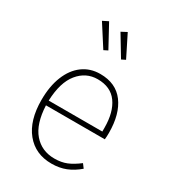

<svg xmlns="http://www.w3.org/2000/svg" viewBox="-193 -901 915 1017"><g transform="rotate(30 264.0 -393.0)"><path d="M464 -243H104Q109 -132 157 -76.5Q205 -21 283 -21Q325 -21 357 -34Q389 -47 427 -76L445 -52Q409 -21 370 -5.5Q331 10 283 10Q184 10 126.5 -60.5Q69 -131 69 -256Q69 -340 94 -402Q119 -464 164.5 -497.5Q210 -531 271 -531Q367 -531 416.5 -464.5Q466 -398 466 -283Q466 -261 464 -243ZM432 -295Q432 -390 392.5 -445Q353 -500 273 -500Q202 -500 155 -442.5Q108 -385 104 -272H432ZM245 -660 221 -648 137 -779 171 -796ZM351 -664 327 -652 251 -778 285 -796Z"/></g></svg>

Font: FiraGO UltraLight
Style: Regular
Weight: 200
Designer: bBox Type
Foundry: bBox Type GmbH
Version: Version 1.001